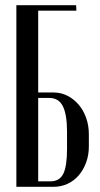

<svg xmlns="http://www.w3.org/2000/svg" viewBox="-20 -719 384 739"><path d="M186 -363Q215 -363 239.5 -350.5Q264 -338 282.5 -316.5Q301 -295 311.5 -265.5Q322 -236 322 -202V-155Q322 -122 311.5 -93.5Q301 -65 283 -44Q265 -23 240 -11.5Q215 0 186 0H43V-699H273L274 -678H127V-363ZM238 -212Q238 -278 222 -310Q206 -342 170 -342H127V-21H174Q209 -21 223.5 -50Q238 -79 238 -145Z"/></svg>

Font: Moniqa SemBd Narrow Heading
Style: Regular
Weight: 600
Width: 4
Designer: Rajesh Rajput
Foundry: Rajesh Rajput
Version: Version 1.000